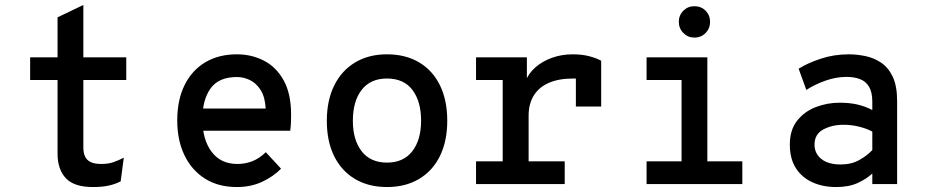

<svg xmlns="http://www.w3.org/2000/svg" viewBox="-20 -742 3736 774"><path d="M355 12Q278.5 12 245.2 -23.8Q212 -59.5 212 -123V-419.5H101.5V-511H212V-672L316 -722V-511H489V-419.5H316V-147Q316 -126.5 322.5 -111.8Q329 -97 344.8 -89Q360.5 -81 388.5 -81Q417.5 -81 439 -88.8Q460.5 -96.5 479 -106.5L466.5 -11Q445.5 0 419 6Q392.5 12 355 12Z M935 12Q859.5 12 805.8 -22.2Q752 -56.5 723.2 -117Q694.5 -177.5 694.5 -256Q694.5 -339.5 724.2 -399.2Q754 -459 807.8 -491Q861.5 -523 935 -523Q995 -523 1044.8 -497Q1094.5 -471 1124 -417.2Q1153.5 -363.5 1153.5 -280Q1153.5 -267.5 1153 -250.8Q1152.5 -234 1150 -215H774.5V-304.5H1051Q1048.5 -351 1030.8 -379Q1013 -407 987.5 -419.2Q962 -431.5 935 -431.5Q862 -431.5 829 -385.8Q796 -340 796 -262Q796 -179.5 833 -130.2Q870 -81 936.5 -81Q969 -81 997.5 -92.2Q1026 -103.5 1051.5 -128.5L1113 -62Q1081 -29.5 1036 -8.8Q991 12 935 12Z M1540 12Q1466 12 1411.5 -20.2Q1357 -52.5 1327.2 -112.2Q1297.5 -172 1297.5 -255Q1297.5 -337 1327.2 -397.2Q1357 -457.5 1411.5 -490.2Q1466 -523 1540 -523Q1614.5 -523 1669.2 -490.8Q1724 -458.5 1753.5 -398.2Q1783 -338 1783 -255.5Q1783 -173 1753.5 -113Q1724 -53 1669.2 -20.5Q1614.5 12 1540 12ZM1540 -86.5Q1606.5 -86.5 1642 -132.2Q1677.5 -178 1677.5 -255.5Q1677.5 -333 1642.8 -379.2Q1608 -425.5 1540 -425.5Q1473.5 -425.5 1438 -379.8Q1402.5 -334 1402.5 -255Q1402.5 -178 1438 -132.2Q1473.5 -86.5 1540 -86.5Z M1899 0V-91.5H2006.5V-419.5H1899V-511H2104V-397.5L2098 -412.5Q2109.5 -445 2137.8 -470Q2166 -495 2205 -509Q2244 -523 2288.5 -523Q2327 -523 2356 -515.2Q2385 -507.5 2403.5 -497V-312.5H2301.5V-466.5L2342.5 -420Q2328.5 -423 2315.2 -424.2Q2302 -425.5 2291 -425.5Q2232 -425.5 2192 -407.8Q2152 -390 2131.5 -356.5Q2111 -323 2111 -276.5V-91.5H2256.5V0Z M2727.5 -5V-511H2831.5V-5ZM2586.5 0V-91.5H2972.5V0ZM2586.5 -419.5V-511H2792.5V-419.5ZM2779 -590.5Q2753 -590.5 2734.8 -609Q2716.5 -627.5 2716.5 -654Q2716.5 -680.5 2734.8 -698.8Q2753 -717 2779 -717Q2806.5 -717 2824.5 -698.8Q2842.5 -680.5 2842.5 -654Q2842.5 -627.5 2824.5 -609Q2806.5 -590.5 2779 -590.5Z M3351 12Q3297.5 12 3255.2 -7Q3213 -26 3188.5 -64Q3164 -102 3164 -159Q3164 -218 3193.2 -255.2Q3222.5 -292.5 3268.5 -310.2Q3314.5 -328 3365 -328Q3403.5 -328 3435 -321Q3466.5 -314 3496.5 -298.5V-332Q3496.5 -370 3483.5 -392Q3470.5 -414 3447 -423Q3423.5 -432 3392.5 -432Q3350.5 -432 3308 -417Q3265.5 -402 3230.5 -379.5L3199.5 -465Q3235 -487.5 3288.2 -505.2Q3341.5 -523 3402 -523Q3434 -523 3468.2 -516Q3502.5 -509 3531.8 -489.5Q3561 -470 3578.8 -432.8Q3596.5 -395.5 3596.5 -335V0H3496.5V-42.5Q3473 -20.5 3437.2 -4.2Q3401.5 12 3351 12ZM3368.5 -79Q3412.5 -79 3444.2 -97Q3476 -115 3496.5 -137V-211.5Q3474.5 -223.5 3444 -231.2Q3413.5 -239 3380.5 -239Q3334 -239 3298.8 -220Q3263.5 -201 3263.5 -159Q3263.5 -123.5 3291 -101.2Q3318.5 -79 3368.5 -79Z"/></svg>

Font: Overpass Mono SemiBold
Style: Regular
Weight: 600
Monospace: yes
Designer: Delve Withrington, Dave Bailey
Foundry: Delve Fonts LLC
Version: Version 4.000